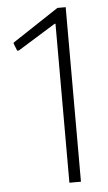

<svg xmlns="http://www.w3.org/2000/svg" viewBox="-53 -776 458 811"><g transform="rotate(-5 176.0 -370.0)"><path d="M208 -674H204L44 -575H37L25 -605V-610L222 -740H257V0H208Z"/></g></svg>

Font: Encode Sans Narrow
Style: ExtraLight
Weight: 200
Designer: Pablo Impallari, Andres Torresi
Foundry: Pablo Impallari, Andres Torresi
Version: Version 1.000; ttfautohint (v1.00) -l 8 -r 50 -G 200 -x 14 -